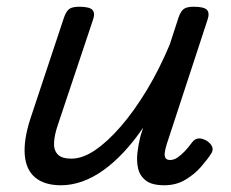

<svg xmlns="http://www.w3.org/2000/svg" viewBox="-20 -535 686 570"><path d="M161 15Q112 15 84.5 -8Q57 -31 53.5 -75.5Q50 -120 70 -182L170 -483Q177 -503 186.5 -509Q196 -515 215 -515Q246 -515 254.5 -505.5Q263 -496 256 -476L152 -165Q142 -136 140.5 -113Q139 -90 151 -77Q163 -64 192 -64Q225 -64 262 -89Q299 -114 338.5 -159.5Q378 -205 415.5 -267Q453 -329 484 -403L510 -483Q517 -503 526.5 -509Q536 -515 555 -515Q586 -515 594.5 -505.5Q603 -496 596 -476L475 -107Q470 -91 469 -80.5Q468 -70 472 -65Q476 -60 485 -60Q496 -60 506.5 -67Q517 -74 528 -85.5Q539 -97 550 -112Q558 -123 569 -124Q580 -125 594 -117Q608 -107 610.5 -97.5Q613 -88 607 -79Q596 -62 577 -40Q558 -18 530.5 -1.5Q503 15 468 15Q431 15 413 1Q395 -13 390 -35Q385 -57 388 -82Q391 -107 397 -131L405 -156Q377 -115 347 -83Q317 -51 286 -29Q255 -7 223.5 4Q192 15 161 15Z"/></svg>

Font: Playwrite DE LA
Style: Regular
Weight: 400
Designer: Veronika Burian, José Scaglione
Foundry: TypeTogether
Version: Version 1.002